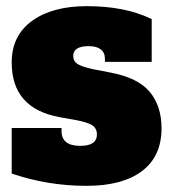

<svg xmlns="http://www.w3.org/2000/svg" viewBox="-20 -590 559 624"><path d="M18 -26V-174H180V-164Q180 -116 241 -116Q295 -116 295 -153Q295 -173 279.5 -183Q264 -193 225 -200L175 -209Q18 -237 18 -387Q18 -474 84 -522Q150 -570 262 -570Q387 -570 473 -528V-389H321V-399Q321 -419 307.5 -429.5Q294 -440 268 -440Q218 -440 218 -408Q218 -391 232 -382Q246 -373 283 -365L340 -354Q429 -337 467 -291Q505 -245 505 -173Q505 -82 441.5 -34Q378 14 261 14Q135 14 18 -26Z"/></svg>

Font: Alfa Slab One
Style: Regular
Weight: 400
Designer: JM Sole
Foundry: JM Sole
Version: Version 2.000